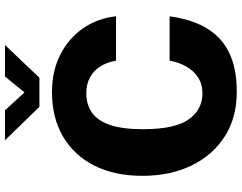

<svg xmlns="http://www.w3.org/2000/svg" viewBox="-120 -842 972 772"><g transform="rotate(-90 366.0 -456.0)"><path d="M382 -733Q466 -733 531.8 -699.8Q597.5 -666.5 638 -608.2Q678.5 -550 686.5 -475.5H508Q502 -511.5 485.2 -538.2Q468.5 -565 441.2 -580Q414 -595 376.5 -595Q333 -595 300.5 -573.2Q268 -551.5 250.2 -501.2Q232.5 -451 232.5 -367Q232.5 -239 271.8 -183.5Q311 -128 376.5 -128Q414 -128 441.2 -146Q468.5 -164 485.2 -194.2Q502 -224.5 508 -260H686.5Q679.5 -206.5 661.2 -157.8Q643 -109 608.5 -71Q574 -33 518.8 -11.5Q463.5 10 382 10Q279 10 203.5 -38.2Q128 -86.5 86.5 -172Q45 -257.5 45 -369.5Q45 -481 86 -562.5Q127 -644 202.8 -688.5Q278.5 -733 382 -733ZM322.5 -783.5 188 -922H308.5L380.5 -843.5L444.5 -922H571L439.5 -783.5Z"/></g></svg>

Font: Public Sans Thin ExtraBold
Style: Regular
Weight: 800
Version: Version 1.007